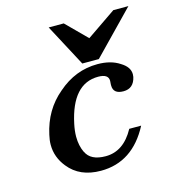

<svg xmlns="http://www.w3.org/2000/svg" viewBox="-94 -683 691 763"><g transform="rotate(-15 251.5 -302.0)"><path d="M441 -604H503L335 -431H267L175 -604H237L320 -521ZM429 -132Q360 0 229 0Q142 0 96 -58Q62 -100 62 -151Q62 -170 67 -191Q88 -289 160 -349Q233 -413 324 -413Q379 -413 415 -389Q450 -368 450 -338Q450 -332 449 -327Q439 -282 397 -282Q355 -282 355 -317Q355 -320 355 -322L356 -336Q356 -364 314 -364Q207 -364 174 -208Q168 -180 168 -156Q168 -119 182 -90V-91Q200 -51 262 -51Q336 -51 380 -132Z"/></g></svg>

Font: New Athena Unicode
Style: Bold Italic
Weight: 700
Designer: J. Rusten 1997; rev. by R. Hancock 2001, 2002, rev. by D. Mastronarde 2002-2021
Foundry: Society for Classical Studies (formerly American Philological Association)
Version: Version 5.008